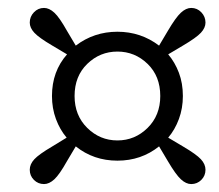

<svg xmlns="http://www.w3.org/2000/svg" viewBox="-20 -571 551 484"><path d="M168 -329Q168 -280 200 -248.5Q232 -217 276 -217Q320 -217 352 -248.5Q384 -280 384 -329Q384 -379 352 -410Q320 -441 276 -441Q232 -441 200 -410Q168 -379 168 -329ZM111 -329Q111 -391 149 -434L112 -456Q78 -476 66.5 -488.5Q55 -501 55 -514Q55 -529 65.5 -540Q76 -551 91 -551Q104 -551 117 -539Q130 -527 149 -493L171 -456Q217 -491 276 -491Q335 -491 381 -456L403 -493Q423 -527 436 -539Q449 -551 462 -551Q477 -551 487.5 -540Q498 -529 498 -514Q498 -501 486.5 -488.5Q475 -476 441 -456L404 -434Q421 -414 431 -387.5Q441 -361 441 -329Q441 -298 431 -271Q421 -244 404 -224L441 -202Q475 -182 486.5 -169.5Q498 -157 498 -143Q498 -128 487.5 -117.5Q477 -107 462 -107Q449 -107 436 -119Q423 -131 403 -165L381 -202Q336 -166 276 -166Q216 -166 171 -202L149 -165Q130 -131 117 -119Q104 -107 91 -107Q76 -107 65.5 -117.5Q55 -128 55 -143Q55 -157 66.5 -169.5Q78 -182 112 -202L148 -224Q131 -244 121 -271Q111 -298 111 -329Z"/></svg>

Font: Source Serif 4 SmText
Style: Italic
Weight: 400
Italic angle: -12°
Designer: Frank Grießhammer
Foundry: Adobe
Version: Version 4.005;hotconv 1.1.0;makeotfexe 2.6.0